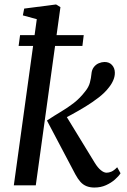

<svg xmlns="http://www.w3.org/2000/svg" viewBox="-20 -831 570 861"><path d="M42 0 145 -745 82.5 -762 88.5 -792.5 231.5 -811 251 -799 140.5 0ZM403 10Q384 10 368.5 4Q353 -2 341 -15.2Q329 -28.5 318 -49L190.5 -290.5Q223 -312 253.2 -330Q283.5 -348 311 -369.2Q338.5 -390.5 361.5 -420.5Q378 -440.5 383.2 -461Q388.5 -481.5 390 -499Q391.5 -518 400.8 -530Q410 -542 423.2 -547.5Q436.5 -553 449 -553Q470 -553 482.2 -539.5Q494.5 -526 495 -506Q495.5 -489 488.2 -471.8Q481 -454.5 468 -438.5Q451 -416 423 -394.2Q395 -372.5 363.5 -353.2Q332 -334 303 -318.2Q274 -302.5 255 -292.5L268 -325L405.5 -100Q418.5 -79 432.2 -67.8Q446 -56.5 458 -56.5Q468.5 -56.5 480 -61.5Q491.5 -66.5 505.5 -81L520.5 -54Q512.5 -41 495.5 -26Q478.5 -11 455.2 -0.5Q432 10 403 10ZM70 -673.5H355.5L349.5 -625H63.5Z"/></svg>

Font: Merriweather 48pt
Style: Italic
Weight: 400
Italic angle: -7.8°
Version: Version 2.101